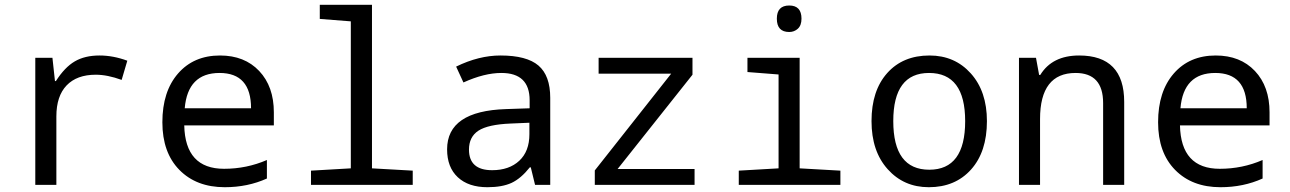

<svg xmlns="http://www.w3.org/2000/svg" viewBox="-20 -780 5441 810"><path d="M517.1 -523.9 493.2 -442.9Q433.1 -464.8 383.8 -464.8Q304.2 -464.8 261 -419.7Q217.8 -374.5 217.8 -289.1V0H128.9V-536.1H201.2L211.9 -438H215.8Q252.9 -496.1 295.4 -521Q337.9 -545.9 399.9 -545.9Q457.5 -545.9 517.1 -523.9Z M1135.3 -251H757.3Q761.2 -67.9 925.3 -67.9Q1020.5 -67.9 1106 -105V-26.9Q1024.9 9.8 928.2 9.8Q808.6 9.8 736.8 -63.2Q665 -136.2 665 -264.2Q665 -394 731.2 -470Q797.4 -545.9 908.2 -545.9Q1011.7 -545.9 1073.5 -480.5Q1135.3 -415 1135.3 -306.2ZM759.3 -323.2H1039.1Q1039.1 -472.2 906.2 -472.2Q772 -472.2 759.3 -323.2Z M1460 -689.9 1329.1 -700.2V-759.8H1549.3V-69.8L1721.2 -60.1V0H1292V-60.1L1460 -69.8Z M2237.3 0 2219.2 -74.2H2215.3Q2177.7 -26.9 2138.2 -8.5Q2098.6 9.8 2036.1 9.8Q1956.5 9.8 1911.4 -32.2Q1866.2 -74.2 1866.2 -149.9Q1866.2 -312 2115.2 -319.8L2214.4 -323.2V-356.9Q2214.4 -472.2 2095.2 -472.2Q2023.4 -472.2 1935.1 -432.1L1904.3 -499Q2000 -545.9 2091.3 -545.9Q2202.1 -545.9 2251.7 -503.4Q2301.3 -460.9 2301.3 -367.2V0ZM2213.4 -262.2 2134.3 -258.8Q2038.6 -254.9 1998.5 -228.8Q1958.5 -202.6 1958.5 -148.9Q1958.5 -62 2056.2 -62Q2127.9 -62 2170.7 -101.8Q2213.4 -141.6 2213.4 -213.9Z M2910.2 0H2489.3V-61L2811.5 -469.2H2505.4V-536.1H2901.4V-464.8L2585.4 -66.9H2910.2Z M3309.6 -756.8Q3361.3 -756.8 3361.3 -701.2Q3361.3 -672.9 3345.9 -658.9Q3330.6 -645 3309.6 -645Q3257.3 -645 3257.3 -701.2Q3257.3 -756.8 3309.6 -756.8ZM3264.6 -465.8 3133.3 -476.1V-536.1H3353.5V-69.8L3525.4 -60.1V0H3096.7V-60.1L3264.6 -69.8Z M3898.4 9.8Q3793 9.8 3724.9 -66.2Q3656.7 -142.1 3656.7 -269Q3656.7 -397.5 3722.9 -471.7Q3789.1 -545.9 3901.4 -545.9Q4007.8 -545.9 4075.7 -470.2Q4143.6 -394.5 4143.6 -269Q4143.6 -139.6 4076.7 -64.9Q4009.8 9.8 3898.4 9.8ZM3900.4 -64Q4051.8 -64 4051.8 -269Q4051.8 -472.2 3899.4 -472.2Q3748.5 -472.2 3748.5 -269Q3748.5 -64 3900.4 -64Z M4633.8 0V-345.2Q4633.8 -472.2 4517.6 -472.2Q4367.7 -472.2 4367.7 -277.8V0H4278.8V-536.1H4350.6L4363.8 -463.9H4368.7Q4418.9 -545.9 4532.7 -545.9Q4722.7 -545.9 4722.7 -350.1V0Z M5335.9 -251H4958Q4961.9 -67.9 5126 -67.9Q5221.2 -67.9 5306.6 -105V-26.9Q5225.6 9.8 5128.9 9.8Q5009.3 9.8 4937.5 -63.2Q4865.7 -136.2 4865.7 -264.2Q4865.7 -394 4931.9 -470Q4998 -545.9 5108.9 -545.9Q5212.4 -545.9 5274.2 -480.5Q5335.9 -415 5335.9 -306.2ZM4960 -323.2H5239.7Q5239.7 -472.2 5106.9 -472.2Q4972.7 -472.2 4960 -323.2Z"/></svg>

Font: WenQuanYi Micro Hei Mono
Style: Regular
Weight: 400
Foundry: Ascender Corporation
Version: Version 0.2.0-beta